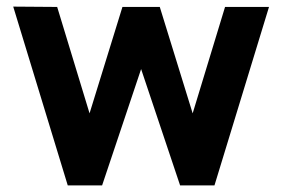

<svg xmlns="http://www.w3.org/2000/svg" viewBox="-20 -561 854 581"><path d="M185 0 20 -541 153 -540 251 -218 350.5 -540H463.5L563 -218L661 -540H794L629 0H525L407 -352L289 0Z"/></svg>

Font: Manrope ExtraLight ExtraBold
Style: Regular
Weight: 800
Version: Version 4.504